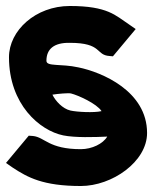

<svg xmlns="http://www.w3.org/2000/svg" viewBox="-26 -610 513 641"><path d="M-6 -66 17 -50C66 -18 117 11 244 11C348 11 465 -70 465 -166C465 -306 314 -369 236 -385C177 -398 129 -387 129 -407C129 -446 154 -468 207 -467C317 -467 292 -426 340 -423L351 -422L427 -513L404 -529C360 -558 334 -590 207 -590C93 -590 4 -508 4 -419C4 -261 107 -174 185 -158C224 -150 290 -152 332 -154C318 -130 281 -112 244 -112C136 -112 124 -152 84 -156L70 -157ZM149 -294C168 -297 202 -300 211 -298C235 -292 297 -264 313 -239C288 -233 231 -236 209 -241C183 -247 159 -273 149 -294Z"/></svg>

Font: Charger Pro
Style: UltraNar
Weight: 900
Designer: Jasper
Foundry: Cannot Into Space Fonts
Version: Version 1.09